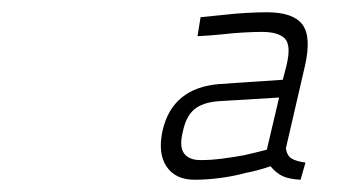

<svg xmlns="http://www.w3.org/2000/svg" viewBox="-20 -679 558 313"><path d="M446 -437Q448 -425 455.5 -420.5Q463 -416 478 -414L470 -386Q451 -387 440.5 -392Q430 -397 421 -408Q401 -401 380 -397Q362 -392 340 -389Q318 -386 297 -386Q266 -386 251.5 -407.5Q237 -429 245 -466Q261 -536 338 -542L441 -549L447 -572Q455 -605 444.5 -616Q434 -627 407 -627Q394 -627 376.5 -626Q359 -625 342 -623Q323 -621 302 -620L307 -651Q328 -653 347 -655Q364 -657 382.5 -658Q401 -659 415 -659Q458 -659 473 -639Q488 -619 477 -571ZM336 -514Q310 -512 296.5 -500.5Q283 -489 278 -464Q272 -440 280 -429Q288 -418 307 -418Q324 -418 343 -420.5Q362 -423 378 -426Q396 -430 415 -435L435 -520Z"/></svg>

Font: Panefresco 800wt
Style: Italic
Weight: 800
Foundry: Campivisivi & Chank Co
Version: Version 1.001